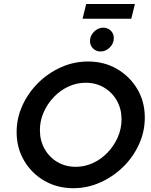

<svg xmlns="http://www.w3.org/2000/svg" viewBox="-20 -953 776 985"><path d="M356.2 12.5Q273.6 12.5 207.6 -25.7Q141.7 -63.9 103.5 -129.2Q65.3 -194.4 65.3 -275Q65.3 -346.5 94.8 -411.5Q124.3 -476.4 175.7 -527.4Q227.1 -578.5 293.1 -608Q359 -637.5 431.9 -637.5Q514.6 -637.5 580.2 -599.3Q645.8 -561.1 684.4 -496.2Q722.9 -431.2 722.9 -350Q722.9 -278.5 693.4 -213.2Q663.9 -147.9 612.2 -97.2Q560.4 -46.5 494.4 -17Q428.5 12.5 356.2 12.5ZM368.8 -97.2Q414.6 -97.2 456.9 -116.7Q499.3 -136.1 532.3 -170.8Q565.3 -205.6 584.4 -249.3Q603.5 -293.1 603.5 -341Q603.5 -394.4 579.5 -436.8Q555.6 -479.2 513.9 -503.8Q472.2 -528.5 419.4 -528.5Q372.9 -528.5 330.6 -508.7Q288.2 -488.9 255.6 -454.5Q222.9 -420.1 203.8 -376.7Q184.7 -333.3 184.7 -285.4Q184.7 -231.9 208.7 -189.2Q232.6 -146.5 274.3 -121.9Q316 -97.2 368.8 -97.2ZM495.8 -688.9Q473.6 -688.9 457.6 -704.2Q441.7 -719.4 441.7 -743.1Q441.7 -769.4 462.5 -790.3Q483.3 -811.1 509.7 -811.1Q532.6 -811.1 548.3 -795.8Q563.9 -780.6 563.9 -757.6Q563.9 -730.6 543.4 -709.7Q522.9 -688.9 495.8 -688.9ZM403.5 -856.9 422.2 -932.6H672.2L653.5 -856.9Z"/></svg>

Font: Afacad SemiBold
Style: Italic
Weight: 600
Italic angle: -14°
Designer: Kristian Moeller
Foundry: Dicotype
Version: Version 1.000